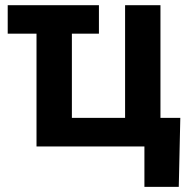

<svg xmlns="http://www.w3.org/2000/svg" viewBox="-20 -566 742 742"><path d="M362.3 -545.9V-436H9.8V-545.9ZM121.1 0V-545.9H257.8V-110.4H463.4V-545.9H600.1V0ZM538.1 156.2V0H496.6V-110.4H676.8L670.9 156.2Z"/></svg>

Font: Inter
Style: 650
Weight: 650
Designer: Rasmus Andersson
Foundry: rsms
Version: Version 4.001;git-66647c0bb